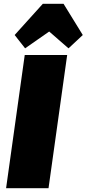

<svg xmlns="http://www.w3.org/2000/svg" viewBox="-20 -989 455 1009"><path d="M333 -700 235 0H12L110 -700ZM57 -805 205 -969H314L415 -805L340 -735L172 -881H321L112 -735Z"/></svg>

Font: Pathway Extreme Condensed Black
Style: Italic
Weight: 900
Width: 3
Italic angle: -8°
Version: Version 1.001;gftools[0.9.26]